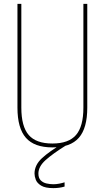

<svg xmlns="http://www.w3.org/2000/svg" viewBox="-20 -750 540 990"><path d="M255 220Q213 220 192 207Q171 194 164.5 176.5Q158 159 158 145Q158 101 196.5 65.5Q235 30 302 -9L320 0Q251 43 214.5 76Q178 109 178 145Q178 168 190 180Q202 192 220 196Q238 200 255 200Q270 200 285.5 197Q301 194 313 190V212Q300 216 285 218Q270 220 255 220ZM250 10Q157 10 113.5 -39.5Q70 -89 70 -195V-730H90V-195Q90 -98 128 -54Q166 -10 250 -10Q334 -10 372 -54Q410 -98 410 -195V-730H430V-195Q430 -89 386.5 -39.5Q343 10 250 10Z"/></svg>

Font: M PLUS Code Latin Thin
Style: Regular
Weight: 250
Designer: Coji Morishita
Foundry: UNDERFOREST DESIGN
Version: Version 1.002; ttfautohint (v1.8.3)